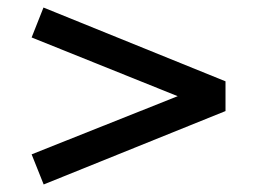

<svg xmlns="http://www.w3.org/2000/svg" viewBox="-20 -581 688 510"><path d="M96 -91 64 -171 452 -325.5 64 -481.5 95.5 -561 579 -365V-286Z"/></svg>

Font: Geologica Thin Cursive
Style: Regular
Weight: 400
Version: Version 1.010;gftools[0.9.28]